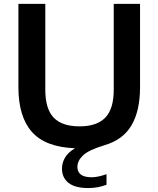

<svg xmlns="http://www.w3.org/2000/svg" viewBox="-20 -760 822 996"><path d="M438 215.5Q369 215.5 335.2 188.5Q301.5 161.5 301.5 114.5Q301.5 85.5 316.8 58.5Q332 31.5 369 9Q216 3.5 145.8 -75.5Q75.5 -154.5 75.5 -307.5V-740H215V-294.5Q215 -195 258.5 -149.8Q302 -104.5 392.5 -104.5Q482.5 -104.5 526.2 -149.8Q570 -195 570 -294.5V-740H706.5V-307.5Q706.5 -186 662.5 -110.5Q618.5 -35 523 -7Q440 18 410.8 46Q381.5 74 381.5 105.5Q381.5 159.5 455.5 159.5Q488 159.5 532.5 143.5V198.5Q511 206.5 488 211Q465 215.5 438 215.5Z"/></svg>

Font: Encode Sans SemiExpanded SemiExpanded SemiBold
Style: Regular
Weight: 600
Width: 6
Designer: Multiple Designers
Foundry: Impallari Type
Version: Version 3.000; ttfautohint (v1.8.3) -l 8 -r 50 -G 200 -x 14 